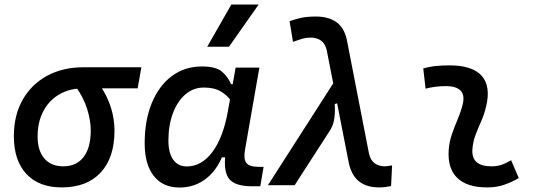

<svg xmlns="http://www.w3.org/2000/svg" viewBox="-20 -815 2384 845"><path d="M251.5 9.8Q151.4 9.8 96.2 -49.3Q41 -108.4 41 -215.8Q41 -307.1 79.3 -375.2Q117.7 -443.4 186.8 -481.2Q255.9 -519 348.1 -519H602.1L585.9 -426.3H348.1Q287.1 -426.3 241.5 -399.9Q195.8 -373.5 170.7 -325.7Q145.5 -277.8 145.5 -213.9Q145.5 -151.9 175.3 -117.4Q205.1 -83 258.8 -83Q316.4 -83 347.9 -124Q379.4 -165 379.4 -240.2Q379.4 -284.2 363.8 -334.7Q348.1 -385.3 313 -434.6H423.3Q454.1 -388.2 469 -338.9Q483.9 -289.6 483.9 -240.2Q483.9 -121.1 423.1 -55.7Q362.3 9.8 251.5 9.8Z M877 -429.7Q830.6 -429.7 795.4 -399.2Q760.3 -368.7 740.7 -315.9Q721.2 -263.2 721.2 -196.3Q721.2 -141.6 742.4 -112.1Q763.7 -82.5 801.8 -82.5Q867.2 -82.5 914.8 -146.2Q962.4 -210 982.9 -325.7L1017.1 -517.6H1121.6L1058.1 -154.8Q1051.3 -115.7 1064.2 -98.1Q1077.1 -80.6 1120.1 -80.6H1140.1L1125.5 4.9H1090.8Q1015.6 4.9 989.3 -26.6Q962.9 -58.1 972.2 -135.3L1000.5 -122.6H943.8L967.3 -150.9Q942.4 -74.2 890.9 -32Q839.4 10.3 770 10.3Q696.8 10.3 656.7 -40.8Q616.7 -91.8 616.7 -184.1Q616.7 -285.6 648.2 -361.8Q679.7 -438 736.3 -480.2Q793 -522.5 868.7 -522.5Q929.2 -522.5 955.6 -500.7Q981.9 -479 997.1 -444.3H1007.8L1016.1 -340.8Q1008.8 -354.5 993.7 -375.5Q978.5 -396.5 950.7 -413.1Q922.9 -429.7 877 -429.7ZM892.1 -609.4 998 -794.9H1118.2L987.8 -609.4Z M1648.4 9.8Q1594.7 9.8 1561.5 -15.6Q1528.3 -41 1515.6 -95.2L1418 -593.8Q1411.1 -623.5 1392.6 -636.5Q1374 -649.4 1349.1 -649.4Q1326.7 -649.4 1307.4 -643.6Q1288.1 -637.7 1269.5 -630.9L1254.4 -721.7Q1274.4 -729 1301.3 -735.6Q1328.1 -742.2 1370.6 -742.2Q1424.8 -742.2 1459.2 -718.5Q1493.7 -694.8 1505.9 -642.6L1604 -138.7Q1610.8 -109.4 1629.4 -96.2Q1647.9 -83 1674.8 -83Q1677.2 -83 1684.6 -84Q1691.9 -85 1705.6 -86.9L1701.2 3.9Q1687.5 6.8 1674.8 8.3Q1662.1 9.8 1648.4 9.8ZM1159.2 0 1478.5 -498 1527.3 -380.4 1453.1 -356.9Q1454.6 -336.4 1453.6 -315.9Q1452.6 -295.4 1447.8 -276.4Q1442.9 -257.3 1432.1 -240.7L1276.9 0Z M2229.5 -109.9 2263.2 -31.2Q2233.4 -14.2 2200.2 -2.2Q2167 9.8 2124 9.8Q2035.6 9.8 1992.7 -31.7Q1949.7 -73.2 1954.6 -153.3Q1957 -189.9 1969 -224.6Q1981 -259.3 1994.9 -292Q2008.8 -324.7 2016.1 -355Q2026.4 -395 2007.6 -415.5Q1988.8 -436 1942.4 -436Q1896 -436 1853 -424.8L1842.8 -513.7Q1871.6 -522 1900.4 -524.7Q1929.2 -527.3 1958 -527.3Q2059.1 -527.3 2100.1 -481.2Q2141.1 -435.1 2119.1 -345.2Q2110.8 -310.5 2097.4 -280.5Q2084 -250.5 2072.8 -221.2Q2061.5 -191.9 2059.1 -157.7Q2053.7 -83 2143.1 -83Q2167.5 -83 2185.8 -89.1Q2204.1 -95.2 2229.5 -109.9Z"/></svg>

Font: Cascadia Code PL
Style: Italic
Weight: 400
Italic angle: -10°
Monospace: yes
Designer: Aaron Bell
Foundry: Saja Typeworks
Version: Version 2404.023